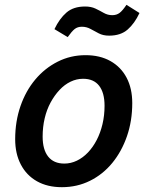

<svg xmlns="http://www.w3.org/2000/svg" viewBox="-20 -764 604 797"><path d="M237 13Q177 13 133.5 -11.5Q90 -36 66.5 -81Q43 -126 43 -186Q43 -260 65 -323.5Q87 -387 126.5 -434Q166 -481 219.5 -508Q273 -535 335 -535Q395 -535 438.5 -510.5Q482 -486 505.5 -441.5Q529 -397 529 -336Q529 -262 507 -198.5Q485 -135 446 -87.5Q407 -40 353.5 -13.5Q300 13 237 13ZM247 -85Q274 -85 299 -97Q324 -109 345 -131Q366 -153 381.5 -183Q397 -213 405.5 -249Q414 -285 414 -325Q414 -379 391.5 -408Q369 -437 325 -437Q298 -437 273 -425Q248 -413 227 -390.5Q206 -368 190 -338.5Q174 -309 165.5 -273Q157 -237 157 -197Q157 -143 180 -114Q203 -85 247 -85ZM261 -610 206 -643Q227 -687 256 -712Q285 -737 333 -737Q358 -737 376 -728.5Q394 -720 410.5 -710.5Q427 -701 446 -701Q464 -701 476.5 -710.5Q489 -720 505 -744L559 -710Q539 -667 510 -641.5Q481 -616 433 -616Q408 -616 390 -625.5Q372 -635 355.5 -644Q339 -653 320 -653Q302 -653 290 -643.5Q278 -634 261 -610Z"/></svg>

Font: Ubuntu Sans SemiBold
Style: Italic
Weight: 600
Italic angle: -13.5°
Designer: Dalton Maag Ltd
Foundry: Dalton Maag Ltd
Version: Version 1.006